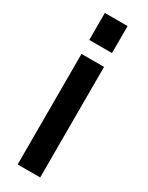

<svg xmlns="http://www.w3.org/2000/svg" viewBox="-190 -747 603 782"><g transform="rotate(30 111.0 -356.0)"><path d="M158 -520V0H52V-520ZM158 -712V-585H51V-712Z"/></g></svg>

Font: Ekushey Amar Bangla
Style: Bold
Weight: 700
Designer: Al Mamun Sumon
Foundry: Al Mamun Sumon
Version: Version 1.0